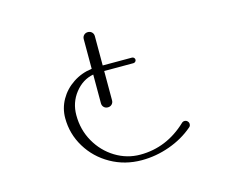

<svg xmlns="http://www.w3.org/2000/svg" viewBox="-100 -905 1201 1001"><g transform="rotate(-15 500.0 -404.0)"><path d="M219 -360Q219 -413 245 -459Q271 -505 317 -535.5Q363 -566 419 -573V-733Q419 -746 427.5 -754.5Q436 -763 449 -763Q462 -763 470.5 -754.5Q479 -746 479 -733V-575H637Q643 -575 647.5 -570.5Q652 -566 652 -560Q652 -554 647.5 -549.5Q643 -545 637 -545H479V-387Q479 -374 470.5 -365.5Q462 -357 449 -357Q436 -357 427.5 -365.5Q419 -374 419 -387V-542Q360 -531 319.5 -479.5Q279 -428 279 -360Q279 -281 316 -216Q353 -151 415 -113Q477 -75 549 -75Q691 -75 801 -179Q807 -185 816 -185Q825 -185 831.5 -178.5Q838 -172 838 -163Q838 -152 830 -146Q774 -98 700 -71.5Q626 -45 549 -45Q458 -45 382.5 -87.5Q307 -130 263 -202.5Q219 -275 219 -360Z"/></g></svg>

Font: GL-CurulMinamoto Light
Style: Regular
Weight: 300
Designer: Eunice (kana); Ryoko NISHIZUKA 西塚涼子 (ideographs); Frank Grießhammer (Latin, Greek & Cyrillic); Wenlong ZHANG
Foundry: Gutenberg Labo; Adobe
Version: Version 1.002